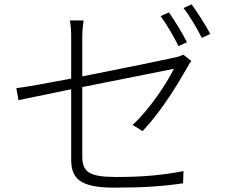

<svg xmlns="http://www.w3.org/2000/svg" viewBox="-20 -840 1040 882"><path d="M756 -783 718 -766C745 -729 781 -668 800 -628L839 -646C817 -689 781 -748 756 -783ZM860 -820 823 -803C852 -766 885 -710 907 -666L946 -684C926 -722 887 -784 860 -820ZM859 -560 822 -589C813 -584 797 -578 779 -575C740 -566 541 -525 358 -489V-668C358 -694 360 -718 364 -746H301C306 -718 307 -695 307 -668V-479C197 -458 99 -440 55 -435L65 -380L307 -430V-109C307 -23 342 22 504 22C639 22 727 16 821 2L823 -54C723 -35 636 -27 514 -27C389 -27 358 -50 358 -122V-440L779 -524C747 -460 670 -340 589 -266L635 -238C720 -327 792 -446 839 -528C845 -538 852 -552 859 -560Z"/></svg>

Font: Noto Sans KR Light
Style: Regular
Weight: 300
Designer: Ryoko NISHIZUKA 西塚涼子 (kana, bopomofo & ideographs); Paul D. Hunt (Latin, Greek & Cyrillic); Sandoll Communications 산돌커뮤니
Foundry: Adobe
Version: Version 2.004;hotconv 1.0.118;makeotfexe 2.5.65603